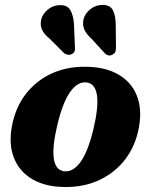

<svg xmlns="http://www.w3.org/2000/svg" viewBox="-20 -754 618 788"><path d="M331.5 -480Q410.5 -479.5 464.5 -449Q518.5 -418.5 541.2 -362.5Q564 -306.5 550 -230Q536 -155 493.8 -100Q451.5 -45 388 -15.2Q324.5 14.5 246 13.5Q167.5 13 114 -17.8Q60.5 -48.5 37.8 -104.5Q15 -160.5 29 -236.5Q43 -312 85 -367Q127 -422 190.2 -451.5Q253.5 -481 331.5 -480ZM241 -51.5Q277.5 -45.5 309 -87.2Q340.5 -129 363.5 -224.5Q406 -404 337 -415.5Q301 -421 269.8 -379.2Q238.5 -337.5 215.5 -242Q173 -63 241 -51.5ZM455 -653.5 456 -559.5Q456 -550 454 -543Q452 -536 443.5 -531Q427.5 -520.5 412 -533.5L355 -595.5Q334 -614.5 325.8 -633.5Q317.5 -652.5 323.5 -677.5Q329.5 -699 351.2 -716.5Q373 -734 401.5 -734Q432.5 -733.5 443.5 -711.8Q454.5 -690 455 -653.5ZM283.5 -656 287.5 -562Q288.5 -554 287 -546.5Q285.5 -539 277 -533.5Q269.5 -528.5 260.5 -529.2Q251.5 -530 244 -535L185 -594Q162.5 -612 153.2 -630.5Q144 -649 149 -673.5Q154 -695.5 175 -713.8Q196 -732 225 -733Q256 -734 268.5 -712.8Q281 -691.5 283.5 -656Z"/></svg>

Font: Fraunces 9pt
Style: Bold Italic
Weight: 700
Italic angle: -16°
Version: Version 1.000;[b76b70a41]